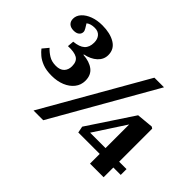

<svg xmlns="http://www.w3.org/2000/svg" viewBox="-139 -994 1286 1286"><g transform="rotate(45 504.5 -351.0)"><path d="M277 14 694 -714H785L369 14ZM796 -2V-94H593L584 -140L795 -459L913 -470L925 -462V-149H995V-94H925V-2ZM650 -149H796V-373ZM198 -236Q146 -236 111.5 -249.5Q77 -263 55.5 -281.5Q34 -300 21 -317L56 -359Q75 -338 103 -320.5Q131 -303 171 -303Q210 -303 230 -323.5Q250 -344 250 -378Q250 -424 221.5 -440.5Q193 -457 135 -454L139 -500Q193 -505 218 -528Q243 -551 243 -595Q243 -628 225.5 -648Q208 -668 176 -668Q137 -668 115 -650Q124 -635 133 -620.5Q142 -606 142 -595Q142 -577 128 -565.5Q114 -554 89 -554Q60 -554 44.5 -568.5Q29 -583 29 -608Q29 -638 51.5 -662.5Q74 -687 112.5 -701.5Q151 -716 200 -716Q274 -716 321.5 -687.5Q369 -659 369 -603Q369 -561 336.5 -531Q304 -501 250 -490V-486Q310 -482 346 -454.5Q382 -427 382 -373Q382 -332 357.5 -301Q333 -270 291.5 -253Q250 -236 198 -236Z"/></g></svg>

Font: Literata 36pt
Style: Bold
Weight: 700
Designer: Latin by Veronika Burian and Jose Scaglione. Greek by Irene Vlachou. Cyrillic by Vera Evstafieva.
Foundry: TypeTogether
Version: Version 3.002